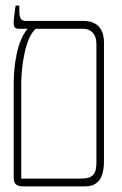

<svg xmlns="http://www.w3.org/2000/svg" viewBox="-20 -667 437 687"><path d="M65 0H282C326 0 352 -22 352 -92V-516C352 -565 326 -592 279 -592H71C56 -592 49 -603 49 -627V-647H36C32 -625 29 -597 29 -585C29 -571 33 -564 48 -564H78V-563C39 -518 29 -424 29 -369V-34C29 -11 36 0 65 0ZM56 -28V-369C56 -429 71 -534 108 -564H278C304 -564 325 -547 325 -509V-86C325 -44 313 -28 268 -28Z"/></svg>

Font: Noto Serif Hebrew ExtraCondensed Thin
Style: Regular
Weight: 100
Width: 2
Designer: Monotype Design Team
Foundry: Monotype Imaging Inc.
Version: Version 2.004